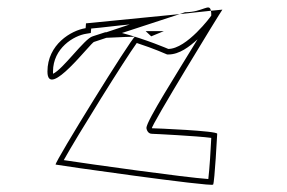

<svg xmlns="http://www.w3.org/2000/svg" viewBox="-20 -815 774 518"><path d="M108 -622C108 -544 226 -702 234 -702L267 -713C302 -715 340 -716 344 -716C334 -712 128 -379 130 -371C130 -370 552 -310 555 -317C559 -323 566 -453 566 -454C568 -462 398 -469 390 -469C383 -469 575 -783 580 -789L549 -786C550 -783 550 -778 550 -773C550 -772 484 -683 434 -683C434 -683 374 -709 309 -726L465 -777L212 -752L211 -739C172 -733 108 -695 108 -622ZM123 -616V-622C123 -685 179 -719 213 -724L225 -726L226 -738C260 -741 296 -746 330 -749L267 -728H264L230 -717C208 -711 150 -628 123 -616ZM152 -383C188 -448 317 -655 349 -699C398 -683 426 -670 431 -668H434C464 -668 491 -689 513 -709C456 -615 376 -490 375 -470C375 -469 377 -454 390 -454C395 -454 514 -448 550 -443C549 -417 545 -356 542 -332C481 -336 224 -372 152 -383ZM373 -731 388 -717 422 -731ZM465 -777 549 -786C545 -808 528 -782 479 -782Z"/></svg>

Font: Ampere
Style: OuLn
Weight: 400
Version: Version 1